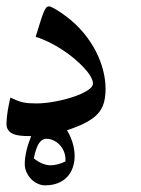

<svg xmlns="http://www.w3.org/2000/svg" viewBox="-20 -464 435 594"><path d="M90.3 -350.1Q99.6 -380.4 105.5 -398.9Q111.3 -417.5 115.7 -427.5Q120.1 -437.5 123.5 -440.9Q127 -444.3 131.3 -444.3Q136.2 -444.3 147.2 -438.2Q158.2 -432.1 171.9 -422.6Q185.5 -413.1 199.7 -401.4Q213.9 -389.6 224.6 -377.9Q243.7 -357.9 259 -335Q274.4 -312 284.9 -287.6Q295.4 -263.2 301 -238Q306.6 -212.9 306.6 -189Q306.6 -166.5 302.2 -149.2Q297.9 -131.8 287.6 -118.2Q277.3 -104.5 260 -93.3Q242.7 -82 216.8 -71.8Q182.6 -57.6 146.2 -50.3Q109.9 -43 70.8 -43Q56.6 -43 43.7 -44.2Q30.8 -45.4 21 -49.6Q11.2 -53.7 5.6 -61.3Q0 -68.8 0 -81.1Q0 -88.4 1 -99.1Q2 -109.9 3.9 -121.6Q5.9 -133.3 8.1 -144Q10.3 -154.8 12.2 -162.1Q23.4 -156.7 32.7 -153.1Q42 -149.4 51 -147.5Q60.1 -145.5 69.8 -144.8Q79.6 -144 91.3 -144Q118.2 -144 148.9 -149.7Q179.7 -155.3 206.1 -164.1Q232.4 -172.9 250 -183.8Q267.6 -194.8 267.6 -205.6Q267.6 -214.8 260.3 -227.5Q252.9 -240.2 240 -254.2Q227.1 -268.1 210 -282.5Q192.9 -296.9 173.1 -309.8Q153.3 -322.8 132.1 -333.3Q110.8 -343.8 90.3 -350.1ZM84.5 25.9Q111.3 47.4 137.2 47.4Q147.5 47.4 160.2 43.9Q172.9 40.5 182.6 35.2V30.8Q182.6 15.1 177 2.9Q171.4 -9.3 162.8 -17.6Q154.3 -25.9 144 -30.3Q133.8 -34.7 124 -34.7Q109.9 -34.7 100.6 -20.8Q91.3 -6.8 84.5 25.9ZM119.1 109.4Q107.9 109.4 96.7 104.2Q85.4 99.1 76.7 90.3Q67.9 81.5 62.3 69.3Q56.6 57.1 56.6 43Q56.6 25.4 61.5 3.9Q66.4 -17.6 76.2 -42.5Q99.6 -105 129.4 -105Q144 -105 158.7 -93.8Q173.3 -82.5 184.8 -64.9Q196.3 -47.4 203.6 -25.4Q210.9 -3.4 210.9 18.1Q210.9 37.6 205.1 54.4Q199.2 71.3 187.7 83.5Q176.3 95.7 159.2 102.5Q142.1 109.4 119.1 109.4Z"/></svg>

Font: HM XNiloofar
Style: Regular
Weight: 400
Designer: Hossein Movahhedian
Version: Version 2.8, 2015